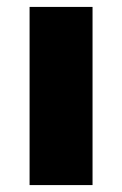

<svg xmlns="http://www.w3.org/2000/svg" viewBox="-20 -535 352 555"><path d="M65.5 0V-515H247.5V0Z"/></svg>

Font: Geologica Cursive ExtraBold
Style: Regular
Weight: 800
Designer: Sindre Bremnes, Frode Helland
Foundry: Monokrom Skriftforlag AS
Version: Version 1.010;gftools[0.9.28]